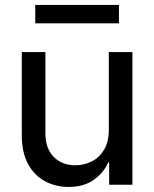

<svg xmlns="http://www.w3.org/2000/svg" viewBox="-20 -737 615 766"><path d="M414.1 -219.2V-529.3H508.3V0H415.5V-88.9H411.6Q394 -48.3 354.5 -19.8Q314.9 8.8 253.9 8.8Q201.7 8.8 159.2 -14.2Q116.7 -37.1 91.8 -83Q66.9 -128.9 66.9 -196.8V-529.3H161.1V-205.6Q161.1 -144.5 194.3 -111.1Q227.5 -77.6 280.8 -77.6Q314.5 -77.6 345 -92.5Q375.5 -107.4 394.8 -138.9Q414.1 -170.4 414.1 -219.2ZM454.6 -717.3V-644H120.6V-717.3Z"/></svg>

Font: Inter Cardless Tabular
Style: Regular
Weight: 400
Designer: Rasmus Andersson
Foundry: rsms
Version: Version 4.000;git-4fc901f